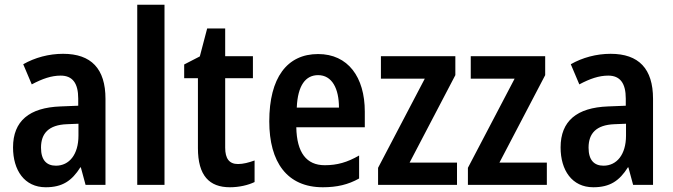

<svg xmlns="http://www.w3.org/2000/svg" viewBox="-20 -780 2841 810"><path d="M246 -553C186 -553 127 -537 78 -509L114 -424C159 -448 197 -461 236 -461C286 -461 310 -429 310 -364V-334L235 -331C104 -326 35 -270 35 -158C35 -62 83 10 173 10C243 10 283 -17 319 -74H321L341 0H425V-363C425 -490 365 -553 246 -553ZM262 -256 311 -258V-208C311 -128 272 -81 216 -81C177 -81 153 -104 153 -157C153 -217 185 -253 262 -256Z M674 0V-760H559V0Z M984 -88C947 -88 930 -111 930 -157V-450H1047V-543H930V-660H854L823 -542L757 -508V-450H815V-155C815 -39 863 10 950 10C989 10 1027 1 1054 -12V-103C1029 -94 1006 -88 984 -88Z M1322 -552C1191 -552 1116 -452 1116 -268C1116 -96 1191 10 1342 10C1401 10 1449 -1 1495 -27V-124C1445 -95 1402 -83 1350 -83C1273 -83 1232 -136 1230 -243H1519V-309C1519 -455 1448 -552 1322 -552ZM1322 -463C1381 -463 1410 -406 1410 -326H1232C1236 -421 1270 -463 1322 -463Z M1908 0V-94H1708L1901 -463V-543H1587V-448H1772L1575 -72V0Z M2287 0V-94H2087L2280 -463V-543H1966V-448H2151L1954 -72V0Z M2556 -553C2496 -553 2437 -537 2388 -509L2424 -424C2469 -448 2507 -461 2546 -461C2596 -461 2620 -429 2620 -364V-334L2545 -331C2414 -326 2345 -270 2345 -158C2345 -62 2393 10 2483 10C2553 10 2593 -17 2629 -74H2631L2651 0H2735V-363C2735 -490 2675 -553 2556 -553ZM2572 -256 2621 -258V-208C2621 -128 2582 -81 2526 -81C2487 -81 2463 -104 2463 -157C2463 -217 2495 -253 2572 -256Z"/></svg>

Font: Noto Sans Gujarati UI Condensed SemiBold
Style: Regular
Weight: 600
Width: 3
Designer: Jelle Bosma - Monotype Design Team, Universal Thirst
Foundry: Monotype Imaging Inc.
Version: Version 2.106